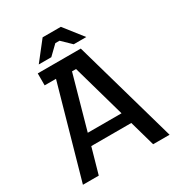

<svg xmlns="http://www.w3.org/2000/svg" viewBox="-199 -985 1030 1113"><g transform="rotate(-30 316.0 -428.5)"><path d="M201 -610H125V-690H413L609 0H499L451 -170H183L135 0H29ZM430 -247 330 -601H303L204 -247ZM254 -857H376L474 -732H390L329 -791H301L240 -732H156Z"/></g></svg>

Font: Mozilla Headline BETA
Style: Regular
Weight: 400
Designer: Studio DRAMA
Foundry: Studio DRAMA
Version: Version 0.100